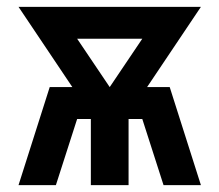

<svg xmlns="http://www.w3.org/2000/svg" viewBox="-20 -540 640 560"><path d="M34 0 125 -286H191L34 -520H566L409 -286H475L566 0H457L395 -193H355V0H245V-193H205L143 0ZM300 -286 395 -427H205Z"/></svg>

Font: R Plex Mono
Style: Bold
Weight: 700
Monospace: yes
Designer: Belleve Invis
Foundry: Belleve Invis
Version: Version 31.8.0